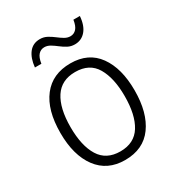

<svg xmlns="http://www.w3.org/2000/svg" viewBox="-175 -833 879 953"><g transform="rotate(-30 264.5 -356.0)"><path d="M477 -267Q477 -139 423 -64.5Q369 10 264 10Q163 10 107.5 -64.5Q52 -139 52 -267Q52 -398 108 -470Q164 -542 267 -542Q370 -542 423.5 -467.5Q477 -393 477 -267ZM110 -267Q110 -160 147.5 -99.5Q185 -39 265 -39Q345 -39 382.5 -99Q420 -159 420 -267Q420 -370 384 -431.5Q348 -493 266 -493Q187 -493 148.5 -434Q110 -375 110 -267ZM105 -612Q110 -663 133 -692.5Q156 -722 196 -722Q218 -722 236.5 -712Q255 -702 271 -689.5Q287 -677 303 -667.5Q319 -658 336 -658Q356 -658 370 -673Q384 -688 389 -722H426Q422 -669 397.5 -640.5Q373 -612 335 -612Q313 -612 295 -621.5Q277 -631 260.5 -644Q244 -657 228 -666.5Q212 -676 195 -676Q175 -676 161 -661Q147 -646 142 -612Z"/></g></svg>

Font: Noto Sans Sinhala UI SemiCondensed Light
Style: Regular
Weight: 300
Width: 4
Designer: Jelle Bosma - Monotype Design Team
Foundry: Monotype Imaging Inc.
Version: Version 2.006; ttfautohint (v1.8.4.7-5d5b)